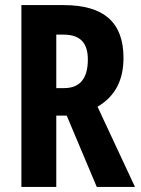

<svg xmlns="http://www.w3.org/2000/svg" viewBox="-20 -734 552 754"><path d="M230 -714H64V0H201V-280H242L360 0H510L363 -315C433 -356 465 -420 465 -507C465 -645 389 -714 230 -714ZM229 -598C294 -598 325 -567 325 -500C325 -425 293 -388 232 -388H201V-598Z"/></svg>

Font: Noto Sans Devanagari ExtraCondensed
Style: Bold
Weight: 700
Width: 2
Designer: Jelle Bosma - Monotype Design Team
Foundry: Monotype Imaging Inc.
Version: Version 2.004